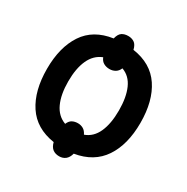

<svg xmlns="http://www.w3.org/2000/svg" viewBox="-186 -937 1130 1159"><g transform="rotate(30 379.0 -357.0)"><path d="M380 62Q353 62 335 48.5Q317 35 309 4Q179 -16 116 -111.5Q53 -207 53 -359Q53 -510 116 -605Q179 -700 310 -719Q318 -752 335.5 -764Q353 -776 380 -776Q404 -776 422 -764Q440 -752 448 -719Q578 -700 641.5 -605Q705 -510 705 -358Q705 -207 641.5 -112Q578 -17 449 4Q441 34 423 48Q405 62 380 62ZM314 -126Q324 -150 341 -159Q358 -168 380 -168Q400 -168 417 -158.5Q434 -149 445 -126Q501 -146 528 -206Q555 -266 555 -358Q555 -449 528.5 -509Q502 -569 446 -589Q437 -567 419.5 -556.5Q402 -546 380 -546Q357 -546 339 -556Q321 -566 312 -589Q256 -567 229 -507.5Q202 -448 202 -358Q202 -267 229.5 -207Q257 -147 314 -126Z"/></g></svg>

Font: Noto Sans SemiCondensed
Style: Bold
Weight: 700
Width: 4
Designer: Monotype Design Team
Foundry: Monotype Imaging Inc.
Version: Version 2.013; ttfautohint (v1.8.4.7-5d5b)